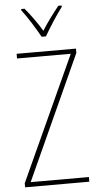

<svg xmlns="http://www.w3.org/2000/svg" viewBox="-62 -987 525 1025"><g transform="rotate(-5 200.0 -475.0)"><path d="M188 -793H211C237 -838 277 -901 309 -943V-950H291C256 -906 226 -866 200 -824C175 -866 139 -916 110 -950H92V-943C119 -909 162 -840 188 -793ZM374 0V-25H62L365 -691V-714H47V-689H335L30 -22V0Z"/></g></svg>

Font: Noto Sans Gujarati UI Condensed Thin
Style: Regular
Weight: 100
Width: 3
Designer: Jelle Bosma - Monotype Design Team, Universal Thirst
Foundry: Monotype Imaging Inc.
Version: Version 2.106